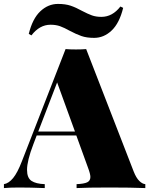

<svg xmlns="http://www.w3.org/2000/svg" viewBox="-41 -958 760 978"><path d="M0 0ZM377.4 -902.3Q406.2 -887.2 427.2 -879.6Q448.2 -872.1 475.6 -872.1Q531.7 -872.1 572.3 -924.8L586.4 -918Q567.4 -840.3 527.8 -802.7Q488.3 -765.1 438.5 -765.1Q400.4 -765.1 373.8 -774.4Q347.2 -783.7 314 -801.3Q286.1 -816.9 264.9 -824.5Q243.7 -832 216.3 -832Q160.6 -832 119.1 -777.8L105.5 -785.2Q124.5 -862.8 164.3 -900.4Q204.1 -938 254.4 -938Q292 -938 318.8 -929Q345.7 -919.9 377.4 -902.3ZM699.2 -20V0Q627 -2.9 517.1 -2.9Q402.8 -2.9 349.1 0V-20Q386.7 -21.5 403.1 -29.3Q419.4 -37.1 419.4 -56.6Q419.4 -71.8 407.2 -104L347.7 -268.1H146L128.9 -223.1Q96.7 -139.2 96.7 -92.8Q96.7 -51.8 119.4 -36.6Q142.1 -21.5 187 -20V0Q112.3 -2.9 56.2 -2.9Q8.8 -2.9 -21 0V-20Q3.4 -23.9 25.6 -50.8Q47.9 -77.6 70.8 -137.2L293 -708Q314.5 -706.1 345.7 -706.1Q377 -706.1 397.9 -708L640.1 -84Q652.8 -51.8 668.5 -36.4Q684.1 -21 699.2 -20ZM250 -538.1 153.8 -288.1H340.8Z"/></svg>

Font: TypoPRO Playfair Display
Style: Regular
Weight: 900
Designer: Claus Eggers Sørensen
Foundry: Claus Eggers Sørensen
Version: Version 1.004;PS 001.004;hotconv 1.0.70;makeotf.lib2.5.58329